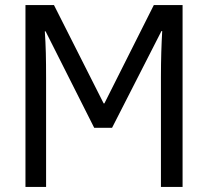

<svg xmlns="http://www.w3.org/2000/svg" viewBox="-20 -734 815 754"><path d="M80 0H161V-427C161 -502 160 -554 156 -611H159L350 -232H420L614 -612H617C614 -559 612 -501 612 -431V0H697V-714H584L390 -328H387L192 -714H80Z"/></svg>

Font: Noto Sans Condensed
Style: Regular
Weight: 400
Width: 3
Designer: Monotype Design Team
Foundry: Monotype Imaging Inc.
Version: Version 2.013